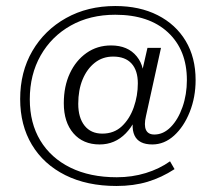

<svg xmlns="http://www.w3.org/2000/svg" viewBox="-20 -554 717 638"><path d="M367 64Q269 64 197 28Q125 -8 86 -73Q47 -138 47 -225Q47 -315 87.5 -384.5Q128 -454 199.5 -494Q271 -534 363 -534Q444 -534 504 -503.5Q564 -473 597 -418Q630 -363 630 -288Q630 -231 610.5 -182Q591 -133 558.5 -103.5Q526 -74 486 -74Q441 -74 427 -104Q413 -134 430 -191L446 -208Q434 -148 398 -111Q362 -74 311 -74Q256 -74 224 -111Q192 -148 192 -211Q192 -267 212 -310Q232 -353 267.5 -378Q303 -403 349 -403Q405 -403 434.5 -366.5Q464 -330 455 -275L444 -281L470 -395H515L465 -168Q458 -138 465 -122.5Q472 -107 493 -107Q523 -107 547.5 -132Q572 -157 586.5 -198.5Q601 -240 601 -288Q601 -388 538 -446.5Q475 -505 363 -505Q279 -505 215 -469Q151 -433 115 -369.5Q79 -306 79 -224Q79 -145 114 -87Q149 -29 214 3Q279 35 368 35Q419 35 464.5 21Q510 7 545 -18L560 8Q517 36 470.5 50Q424 64 367 64ZM320 -110Q359 -110 385 -134.5Q411 -159 424.5 -197.5Q438 -236 438 -277Q438 -320 417 -343Q396 -366 356 -366Q321 -366 295 -345.5Q269 -325 254.5 -290Q240 -255 240 -209Q240 -163 261 -136.5Q282 -110 320 -110Z"/></svg>

Font: Rokkitt SemiBold Light
Style: Regular
Weight: 300
Version: Version 3.103